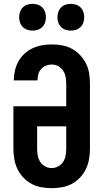

<svg xmlns="http://www.w3.org/2000/svg" viewBox="-20 -975 540 1003"><path d="M250 8Q223 8 195.5 3Q168 -2 144 -15Q120 -28 101 -48.5Q82 -69 70.5 -93.5Q59 -118 54.5 -145.5Q50 -173 50 -200V-420H326V-535Q326 -553 323 -571Q320 -589 310.5 -604.5Q301 -620 285 -629Q269 -638 250 -638Q235 -638 220 -632Q205 -626 194.5 -614Q184 -602 180 -586.5Q176 -571 176 -555H52Q52 -581 58 -606.5Q64 -632 76.5 -654.5Q89 -677 108 -694.5Q127 -712 150.5 -723Q174 -734 199.5 -738.5Q225 -743 250 -743Q278 -743 305 -738Q332 -733 356 -720Q380 -707 399 -686.5Q418 -666 430 -641.5Q442 -617 446 -589.5Q450 -562 450 -535V-200Q450 -173 445.5 -145.5Q441 -118 429.5 -93.5Q418 -69 399 -48.5Q380 -28 356 -15Q332 -2 304.5 3Q277 8 250 8ZM250 -97Q268 -97 284.5 -106Q301 -115 310.5 -130.5Q320 -146 323 -164Q326 -182 326 -200V-315H174V-200Q174 -182 177 -164Q180 -146 189.5 -130.5Q199 -115 215.5 -106Q232 -97 250 -97ZM350 -815Q336 -815 322.5 -819.5Q309 -824 299 -834Q289 -844 284.5 -857.5Q280 -871 280 -885Q280 -899 284.5 -912.5Q289 -926 299 -936Q309 -946 322.5 -950.5Q336 -955 350 -955Q364 -955 377.5 -950.5Q391 -946 401 -936Q411 -926 415.5 -912.5Q420 -899 420 -885Q420 -871 415.5 -857.5Q411 -844 401 -834Q391 -824 377.5 -819.5Q364 -815 350 -815ZM150 -815Q136 -815 122.5 -819.5Q109 -824 99 -834Q89 -844 84.5 -857.5Q80 -871 80 -885Q80 -899 84.5 -912.5Q89 -926 99 -936Q109 -946 122.5 -950.5Q136 -955 150 -955Q164 -955 177.5 -950.5Q191 -946 201 -936Q211 -926 215.5 -912.5Q220 -899 220 -885Q220 -871 215.5 -857.5Q211 -844 201 -834Q191 -824 177.5 -819.5Q164 -815 150 -815Z"/></svg>

Font: Iosevka SS18 Extrabold
Style: Regular
Weight: 800
Monospace: yes
Designer: Belleve Invis
Foundry: Belleve Invis
Version: Version 25.1.1; ttfautohint (v1.8.4)